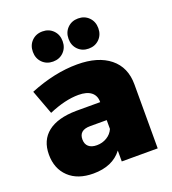

<svg xmlns="http://www.w3.org/2000/svg" viewBox="-141 -880 889 995"><g transform="rotate(-20 303.5 -382.5)"><path d="M264.9 -631.3Q241.7 -607.9 206.1 -607.9Q170.4 -607.9 147.2 -631.3Q124 -654.8 124 -690.9Q124 -727.1 147.2 -750.5Q170.4 -773.9 206.1 -773.9Q241.7 -773.9 264.9 -750.5Q288.1 -727.1 288.1 -690.9Q288.1 -654.8 264.9 -631.3ZM461.7 -631.3Q438.5 -607.9 402.8 -607.9Q367.2 -607.9 344 -631.3Q320.8 -654.8 320.8 -690.9Q320.8 -727.1 344 -750.5Q367.2 -773.9 402.8 -773.9Q438.5 -773.9 461.7 -750.5Q484.9 -727.1 484.9 -690.9Q484.9 -654.8 461.7 -631.3ZM316.9 -551.8Q431.6 -551.8 496.3 -499.5Q561 -447.3 561 -353V0H362.8V-60.1Q310.5 8.8 204.1 8.8Q118.2 8.8 69.1 -37.8Q20 -84.5 20 -162.1Q20 -241.2 73.7 -283.4Q127.4 -325.7 230 -327.1H362.8V-329.1Q362.8 -363.3 338.9 -382.1Q314.9 -400.9 269 -400.9Q195.8 -400.9 105 -361.8L55.2 -496.1Q191.9 -551.8 316.9 -551.8ZM271 -123Q301.8 -123 326.7 -138.2Q351.6 -153.3 362.8 -179.2V-228H271Q210 -228 210 -176.8Q210 -150.9 225.8 -137Q241.7 -123 271 -123Z"/></g></svg>

Font: Montserrat-Arabic ExtraBold
Style: Regular
Weight: 800
Designer: Mohamed Gaber
Foundry: Kief Type Foundry
Version: Version 5.008;PS 005.008;hotconv 1.0.88;makeotf.lib2.5.64775